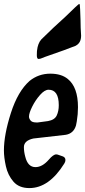

<svg xmlns="http://www.w3.org/2000/svg" viewBox="-31 -953 434 980"><path d="M166 -652Q157 -652 157 -671Q157 -686 157.5 -689.5Q158 -693 158 -695Q162 -732 180 -752L240 -810Q311 -874 352 -915Q371 -933 374 -933Q377 -933 378 -905.5Q379 -878 380 -850Q380 -812 383 -771Q383 -734 356 -720H357Q313 -702 197 -662L177 -654Q175 -654 172 -653Q169 -652 166 -652ZM119 7Q66 7 37.5 -26Q9 -59 -1 -104.5Q-11 -150 -11 -185Q-11 -265 24.5 -376Q60 -487 120 -540Q166 -577 226 -577Q282 -577 315 -550Q367 -508 367 -406Q367 -370 361 -334L357 -313Q345 -272 305 -265L139 -246Q91 -235 91 -202Q91 -178 98 -153Q111 -100 150 -100Q185 -100 218 -138Q241 -165 256 -165L263 -164L289 -155Q303 -150 303 -136Q303 -127 297 -118Q219 7 119 7ZM162 -328 214 -335Q248 -341 258.5 -363.5Q269 -386 269 -416Q269 -495 217 -495Q197 -495 173.5 -468.5Q150 -442 133.5 -409Q117 -376 117 -358Q117 -348 125 -338Q133 -328 154 -328Z"/></svg>

Font: Bangerz
Style: Regular
Weight: 400
Designer: vernon adams
Foundry: Vernon Adams
Version: Version 2.10;February 7, 2025;FontCreator 13.0.0.2683 64-bit